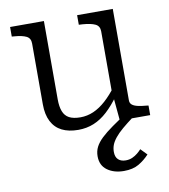

<svg xmlns="http://www.w3.org/2000/svg" viewBox="-86 -610 818 928"><g transform="rotate(-10 323.0 -146.5)"><path d="M192 -537V-152Q192 -117 201 -93.5Q210 -70 230.5 -59Q251 -48 286 -48Q319 -48 350 -61.5Q381 -75 411 -102Q441 -129 470 -168L471 -120Q441 -78 409 -48.5Q377 -19 341.5 -4.5Q306 10 265 10Q218 10 185 -6.5Q152 -23 134.5 -57Q117 -91 117 -141V-440Q117 -466 97 -476Q77 -486 38 -489L26 -490V-537ZM530 -537V-88Q530 -74 540 -66Q550 -58 568.5 -54Q587 -50 612 -48L619 -47V0H470L459 -119L456 -125V-440Q456 -466 435 -476Q414 -486 374 -489L355 -490V-537ZM512 -33 538 -7Q503 19 479.5 39Q456 59 441.5 77Q427 95 421 111Q415 127 415 145Q415 170 428.5 182.5Q442 195 465 195Q483 195 497.5 188.5Q512 182 523.5 172.5Q535 163 543 154L573 185Q550 210 521 227Q492 244 448 244Q399 244 366.5 220.5Q334 197 334 152Q334 127 344.5 106.5Q355 86 376.5 65.5Q398 45 432 21Q466 -3 512 -33Z"/></g></svg>

Font: Roboto Serif Light
Style: Regular
Weight: 300
Designer: Greg Gazdowicz
Foundry: Commercial Type
Version: Version 1.008